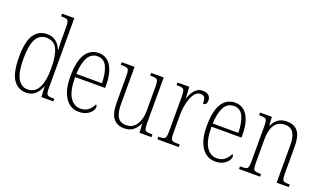

<svg xmlns="http://www.w3.org/2000/svg" viewBox="-75 -1229 2877 1708"><g transform="rotate(20 1363.5 -375.0)"><path d="M218 10Q140 10 96 -54.5Q52 -119 52 -267Q52 -415 96 -479.5Q140 -544 219 -544Q271 -544 304 -517.5Q337 -491 355 -447H359Q357 -471 356 -497Q355 -523 355 -548V-656Q355 -693 350 -710Q345 -727 331 -731Q317 -735 290 -735H280V-760H396V-93Q396 -62 401 -47.5Q406 -33 420.5 -29Q435 -25 463 -25H474V0H361L356 -98H354Q335 -49 302.5 -19.5Q270 10 218 10ZM221 -22Q289 -22 322.5 -85.5Q356 -149 356 -265Q356 -386 327 -449Q298 -512 224 -512Q159 -512 126.5 -453Q94 -394 94 -265Q94 -140 127.5 -80.5Q161 -21 221 -22Z M717 10Q635 10 587.5 -61Q540 -132 540 -262Q540 -404 584 -473.5Q628 -543 709 -543Q785 -543 825.5 -477Q866 -411 866 -294V-270H582Q582 -144 619.5 -83Q657 -22 721 -22Q768 -22 797 -47.5Q826 -73 840 -105Q851 -99 851 -82Q851 -65 836 -43.5Q821 -22 791 -6Q761 10 717 10ZM825 -300Q824 -395 797 -453.5Q770 -512 709 -512Q647 -512 616.5 -455Q586 -398 583 -300Z M1146 10Q1079 10 1043 -35.5Q1007 -81 1007 -184V-439Q1007 -473 1001.5 -488Q996 -503 981 -507Q966 -511 935 -511H926V-536H1048V-184Q1048 -106 1071.5 -64.5Q1095 -23 1154 -23Q1198 -23 1226.5 -48Q1255 -73 1269 -114.5Q1283 -156 1283 -205V-429Q1283 -467 1278.5 -484.5Q1274 -502 1259 -506.5Q1244 -511 1212 -511H1205V-536H1324V-101Q1324 -65 1329 -49Q1334 -33 1349 -29Q1364 -25 1393 -25H1403V0H1290L1285 -81H1281Q1262 -40 1229 -15Q1196 10 1146 10Z M1459 0V-25H1465Q1493 -25 1507.5 -29Q1522 -33 1527.5 -49Q1533 -65 1533 -100V-438Q1533 -472 1527.5 -487.5Q1522 -503 1507 -507Q1492 -511 1461 -511H1455V-536H1566L1572 -431H1574Q1584 -458 1599 -484Q1614 -510 1636.5 -527Q1659 -544 1694 -544Q1731 -544 1749.5 -525.5Q1768 -507 1768 -479Q1768 -460 1760 -447.5Q1752 -435 1733 -435Q1733 -469 1723.5 -490Q1714 -511 1682 -511Q1656 -511 1636 -490Q1616 -469 1602 -434Q1588 -399 1581 -357.5Q1574 -316 1574 -276V-99Q1574 -64 1579 -48.5Q1584 -33 1599 -29Q1614 -25 1642 -25H1661V0Z M2008 10Q1926 10 1878.5 -61Q1831 -132 1831 -262Q1831 -404 1875 -473.5Q1919 -543 2000 -543Q2076 -543 2116.5 -477Q2157 -411 2157 -294V-270H1873Q1873 -144 1910.5 -83Q1948 -22 2012 -22Q2059 -22 2088 -47.5Q2117 -73 2131 -105Q2142 -99 2142 -82Q2142 -65 2127 -43.5Q2112 -22 2082 -6Q2052 10 2008 10ZM2116 -300Q2115 -395 2088 -453.5Q2061 -512 2000 -512Q1938 -512 1907.5 -455Q1877 -398 1874 -300Z M2232 0V-25H2244Q2273 -25 2288 -29Q2303 -33 2308 -49Q2313 -65 2313 -99V-438Q2313 -472 2308 -487.5Q2303 -503 2288.5 -507Q2274 -511 2246 -511H2236V-536H2348L2353 -456H2356Q2378 -500 2409 -521.5Q2440 -543 2489 -543Q2561 -543 2595 -498.5Q2629 -454 2629 -359V-99Q2629 -65 2634 -49Q2639 -33 2653 -29Q2667 -25 2696 -25H2703V0H2588V-361Q2588 -428 2564.5 -469Q2541 -510 2483 -510Q2419 -510 2386.5 -462.5Q2354 -415 2354 -331V-98Q2354 -64 2359 -48.5Q2364 -33 2379 -29Q2394 -25 2423 -25H2431V0Z"/></g></svg>

Font: Noto Serif Sinhala Condensed ExtraLight
Style: Regular
Weight: 200
Width: 3
Designer: Jelle Bosma - Monotype Design Team
Foundry: Monotype Imaging Inc.
Version: Version 2.007; ttfautohint (v1.8.4.7-5d5b)